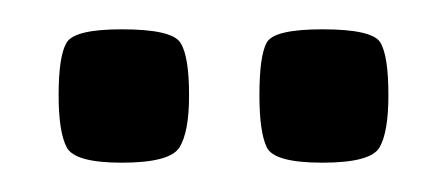

<svg xmlns="http://www.w3.org/2000/svg" viewBox="-20 -629 305 131"><path d="M200 -518Q167 -518 162 -528.5Q157 -539 157 -564Q157 -591 162 -600Q167 -609 200 -609Q234 -609 239.5 -600Q245 -591 245 -564Q245 -539 239 -528.5Q233 -518 200 -518ZM63 -518Q31 -518 25.5 -528.5Q20 -539 20 -564Q20 -591 25.5 -600Q31 -609 63 -609Q97 -609 103 -600Q109 -591 109 -564Q109 -539 102.5 -528.5Q96 -518 63 -518Z"/></svg>

Font: Smooch Sans ExtraBold
Style: Regular
Weight: 800
Designer: Robert E. Leuschke
Foundry: Robert E. Leuschke
Version: Version 1.010